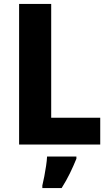

<svg xmlns="http://www.w3.org/2000/svg" viewBox="-20 -734 556 975"><path d="M77 0V-714H240V-136H489V0ZM368 72Q353 109 335 146Q317 183 293 221H195V208Q200 188 205 161.5Q210 135 214 108.5Q218 82 219 61H368Z"/></svg>

Font: Noto Sans Malayalam SemiCondensed ExtraBold
Style: Regular
Weight: 800
Width: 4
Designer: Jelle Bosma - Monotype Design Team
Foundry: Monotype Imaging Inc.
Version: Version 2.104; ttfautohint (v1.8.4.7-5d5b)